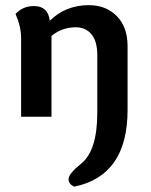

<svg xmlns="http://www.w3.org/2000/svg" viewBox="-20 -448 578 737"><path d="M353.5 -235.8Q353.5 -289.6 331.1 -316.4Q308.6 -343.3 271.5 -343.3Q217.8 -343.3 177.7 -310.1V0H61V-302.2Q61 -346.2 39.6 -394.5Q67.9 -424.8 109.9 -424.8Q164.1 -424.8 170.9 -369.6H172.4Q232.9 -428.2 320.8 -428.2Q387.2 -428.2 428.5 -386Q469.7 -343.8 469.7 -271V-25.9Q469.7 226.6 264.6 268.6Q243.2 258.3 243.2 239.7Q243.2 218.8 291.5 180.2Q353.5 130.4 353.5 -16.1Z"/></svg>

Font: Bainsley
Style: Bold
Weight: 700
Designer: Paul James MIller
Foundry: High-Logic / Made with FontCreator
Version: Version 1.411;March 28, 2021;FontCreator 13.0.0.2683 64-bit